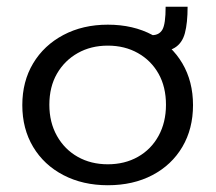

<svg xmlns="http://www.w3.org/2000/svg" viewBox="-20 -540 640 568"><path d="M299 8Q225 8 167.5 -22Q110 -52 78 -105.5Q46 -159 46 -229Q46 -299 78 -352.5Q110 -406 167.5 -436.5Q225 -467 299 -467Q374 -467 431 -436.5Q488 -406 519.5 -352.5Q551 -299 551 -229Q551 -159 519.5 -105.5Q488 -52 431 -22Q374 8 299 8ZM299 -54Q349 -54 388 -76Q427 -98 449 -138Q471 -178 471 -230Q471 -283 449 -322Q427 -361 388 -383Q349 -405 299 -405Q249 -405 210 -383Q171 -361 148.5 -322Q126 -283 126 -230Q126 -178 148.5 -138Q171 -98 210 -76Q249 -54 299 -54ZM535 -520Q535 -472 527 -442Q519 -412 496.5 -398.5Q474 -385 430 -385V-436Q451 -436 460.5 -452.5Q470 -469 470 -520Z"/></svg>

Font: Inconsolata Expanded
Style: Regular
Weight: 400
Width: 7
Monospace: yes
Designer: Raph Levien, Cyreal, Brenton Simpson
Foundry: Raph Levien, Cyreal, Google
Version: Version 3.000; ttfautohint (v1.8.2.53-6de2)